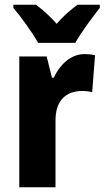

<svg xmlns="http://www.w3.org/2000/svg" viewBox="-20 -786 439 806"><path d="M140 -606H296C319 -648 369 -715 399 -753V-766H305C279 -746 247 -721 218 -686C188 -720 157 -747 131 -766H36V-753C67 -717 119 -645 140 -606ZM335 -559C275 -559 229 -511 206 -460H198L176 -549H61V0H213V-278C212 -363 256 -404 325 -404C340 -404 357 -402 367 -399L379 -554C363 -558 348 -559 335 -559Z"/></svg>

Font: Noto Sans Gujarati Condensed ExtraBold
Style: Regular
Weight: 800
Width: 3
Designer: Jelle Bosma - Monotype Design Team, Universal Thirst
Foundry: Monotype Imaging Inc.
Version: Version 2.106